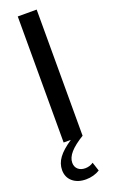

<svg xmlns="http://www.w3.org/2000/svg" viewBox="-176 -740 599 1002"><g transform="rotate(-20 124.0 -239.5)"><path d="M71 0V-700H176V0H177Q126 31 101.5 59Q77 87 77 115Q77 138 92 151.5Q107 165 132 165Q144 165 155.5 161.5Q167 158 177 151L193 200Q177 210 157 215.5Q137 221 116 221Q70 221 42 197Q14 173 14 133Q14 97 37 65.5Q60 34 111 0Z"/></g></svg>

Font: Red Hat Display Medium
Style: Regular
Weight: 500
Designer: Pentagram / MCKL
Foundry: Pentagram / MCKL
Version: Version 1.005; Red Hat Display Medium